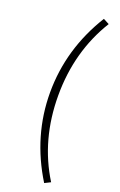

<svg xmlns="http://www.w3.org/2000/svg" viewBox="-188 -859 690 1102"><g transform="rotate(20 157.5 -308.5)"><path d="M242 193Q96 -43 96 -308Q96 -574 242 -810L278 -791Q146 -577 146 -308Q146 -37 278 175Z"/></g></svg>

Font: Noto Sans Korean Light
Style: Regular
Weight: 300
Designer: Ryoko NISHIZUKA  (kana & ideographs); Paul D. Hunt (Latin, Greek & Cyrillic); Wenlong ZHANG  (bopomofo); Sandoll Communi
Foundry: Adobe Systems Incorporated
Version: Version 1.000;PS 1;hotconv 1.0.78;makeotf.lib2.5.61930